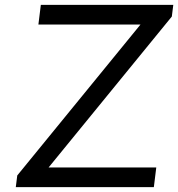

<svg xmlns="http://www.w3.org/2000/svg" viewBox="-20 -770 733 790"><path d="M180 -81H623L613 0H45L51 -48L558 -669H138L148 -750H693L687 -702Z"/></svg>

Font: Orkney
Style: Italic
Weight: 400
Italic angle: -7°
Designer: Samuel Oakes and Alfredo Marco Pradil
Foundry: Alfredo Marco Pradil
Version: 1.0; ttfautohint (v1.5)